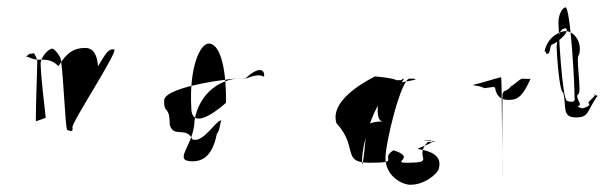

<svg xmlns="http://www.w3.org/2000/svg" viewBox="-20 -547 1684 525"><path d="M48 -386C53 -394 58 -400 64 -400C68 -400 74 -403 74 -400C74 -400 80 -389 82 -382C81 -326 78 -272 78 -216C76 -214 110 -226 105 -226C100 -273 93 -324 91 -374C92 -390 111 -414 124 -414C130 -411 139 -401 144 -391C152 -384 158 -192 164 -192C176 -186 180 -188 178 -199C178 -216 306 -410 292 -412C276 -414 270 -402 248 -366C246 -394 237 -416 213 -416C184 -416 162 -404 140 -366C122 -384 108 -384 84 -384C60 -384 54 -400 48 -386Z M429 -275C439 -312 616 -334 653 -334C687 -366 705 -358 702 -337C691 -344 674 -341 655 -333C583 -338 524 -291 512 -218C511 -149 449 -106 507 -106C543 -106 563 -132 573 -181C581 -190 581 -207 585 -218C570 -218 535 -154 506 -166C489 -203 455 -168 444 -206C444 -262 427 -232 429 -275ZM503 -253C503 -178 598 -266 598 -266C599 -374 578 -428 551 -428C528 -428 497 -366 503 -253Z M900 -210C878 -281 1008 -338 1005 -338C1002 -338 1100 -332 1058 -316C1035 -316 1118 -317 1058 -317C1035 -317 1160 -332 1100 -332C1077 -332 1034 -158 1034 -114C1034 -77 1063 -48 1097 -42C1138 -39 1176 -71 1180 -86C1185 -106 1182 -130 1126 -139C1104 -139 1202 -164 1142 -164C1119 -164 1210 -159 1150 -159C1108 -117 1177 -102 1092 -102C1049 -102 1120 -116 1056 -136C1016 -112 1080 -102 990 -102C913 -102 960 -146 900 -210ZM970 -108C970 -58 984 -206 982 -204C990 -210 1004 -215 1028 -215C1010 -215 1012 -246 1014 -266C1014 -322 1039 -328 1077 -328C1092 -341 1082 -322 1055 -296C1012 -296 970 -161 970 -108Z M1270 -314C1272 -316 1280 -312 1286 -312C1290 -312 1301 -308 1304 -306C1309 -306 1316 -308 1320 -308C1334 -310 1335 -311 1335 -293L1333 -326C1332 -293 1342 -272 1374 -274C1399 -274 1412 -290 1431 -332C1428 -330 1413 -332 1408 -332C1402 -332 1380 -310 1378 -312C1372 -304 1364 -298 1358 -298C1357 -295 1355 -292 1354 -290C1354 -290 1352 -60 1353 -69C1353 -69 1353 -338 1350 -336C1326 -330 1304 -322 1270 -314Z M1469 -406C1479 -406 1467 -400 1477 -400C1487 -400 1481 -426 1492 -426C1507 -434 1523 -448 1528 -458C1532 -468 1529 -472 1520 -468C1509 -464 1503 -437 1502 -418C1502 -408 1509 -294 1520 -294C1530 -256 1515 -226 1555 -226C1591 -226 1584 -242 1613 -284C1624 -284 1595 -289 1605 -289C1616 -289 1580 -264 1591 -264C1596 -255 1567 -250 1573 -250C1579 -250 1553 -254 1563 -258C1573 -262 1551 -280 1561 -290C1572 -290 1553 -396 1563 -396C1574 -434 1547 -462 1527 -462C1513 -462 1477 -448 1469 -406ZM1507 -485C1507 -504 1515 -524 1526 -527C1541 -527 1552 -295 1551 -281C1554 -269 1546 -266 1531 -271C1517 -271 1507 -470 1507 -485Z"/></svg>

Font: Zinc
Style: Regular
Weight: 400
Version: Version 1